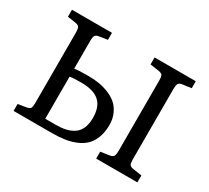

<svg xmlns="http://www.w3.org/2000/svg" viewBox="-137 -926 1254 1151"><g transform="rotate(30 490.5 -350.0)"><path d="M62 0V-47.9L118.2 -57.1Q139.2 -60.5 145 -69.8Q150.9 -79.1 150.9 -104V-591.8Q150.9 -617.2 145.5 -628.4Q140.1 -639.6 120.1 -643.1L62 -651.9V-700.2H338.9V-651.9L287.1 -644Q264.2 -641.1 257.1 -630.9Q250 -620.6 250 -594.2V-400.9Q272 -405.8 349.1 -405.8Q384.3 -405.8 417.5 -400.6Q450.7 -395.5 485.1 -382.1Q519.5 -368.7 544.7 -347.7Q569.8 -326.7 585.9 -292.2Q602.1 -257.8 602.1 -213.9Q602.1 -164.6 587.9 -127Q573.7 -89.4 549.6 -65.4Q525.4 -41.5 489.7 -26.6Q454.1 -11.7 415 -5.9Q376 0 328.1 0ZM633.8 0V-47.9L695.8 -57.1Q715.8 -60.5 721.4 -71.5Q727.1 -82.5 727.1 -107.9V-596.2Q727.1 -620.6 721.2 -630.1Q715.3 -639.6 693.8 -643.1L633.8 -651.9V-700.2H918.9V-651.9L856 -643.1Q836.4 -639.6 831.3 -628.4Q826.2 -617.2 826.2 -591.8V-104Q826.2 -79.6 831.8 -70.1Q837.4 -60.5 857.9 -57.1L918.9 -47.9V0ZM250 -54.2H320.8Q360.4 -54.2 390.1 -60.8Q419.9 -67.4 444.6 -83.5Q469.2 -99.6 482.2 -129.2Q495.1 -158.7 495.1 -201.2Q495.1 -278.3 454.3 -314.2Q413.6 -350.1 328.1 -350.1Q266.1 -350.1 250 -345.2Z"/></g></svg>

Font: Literata Book
Style: Regular
Weight: 400
Designer: Latin by Veronika Burian and Jose Scaglione. Greek by Irene Vlachou. Cyrillic by Vera Evstafieva
Foundry: TypeTogether
Version: Version 2.003;PS 002.003;hotconv 1.0.88;makeotf.lib2.5.64775